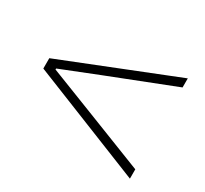

<svg xmlns="http://www.w3.org/2000/svg" viewBox="-92 -695 705 660"><g transform="rotate(30 260.5 -365.0)"><path d="M37 -345V-386L484 -564V-528L221 -425L75 -367V-363L221 -306L484 -203V-166Z"/></g></svg>

Font: Merged Yaku Han JP Thin
Style: Regular
Weight: 250
Designer: Ryoko NISHIZUKA 西塚涼子 (kana, bopomofo & ideographs); Paul D. Hunt (Latin, Greek & Cyrillic); Sandoll Communications 산돌커뮤니
Foundry: Adobe
Version: Version 2.004